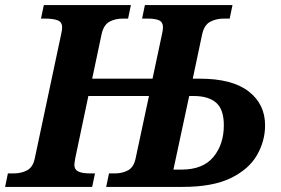

<svg xmlns="http://www.w3.org/2000/svg" viewBox="-52 -734 1105 754"><path d="M-32 0 -21 -53H2Q32 -53 55 -65.5Q78 -78 85 -114L188 -599Q190 -607 191 -614.5Q192 -622 192 -627Q192 -647 175 -654Q158 -661 123 -661H109L120 -714H462L451 -661H430Q400 -661 377.5 -648.5Q355 -636 347 -600L310 -425H547L584 -599Q586 -607 587 -614.5Q588 -622 588 -627Q588 -647 573 -654Q558 -661 528 -661H506L517 -714H861L850 -661H827Q797 -661 773.5 -648.5Q750 -636 742 -600L705 -425H733Q860 -425 924.5 -375Q989 -325 989 -242Q989 -180 957 -124.5Q925 -69 854 -34.5Q783 0 665 0H365L376 -53H399Q429 -53 451.5 -65.5Q474 -78 481 -114L533 -357H295L244 -115Q243 -108 241.5 -100Q240 -92 240 -87Q240 -68 255.5 -60.5Q271 -53 302 -53H321L310 0ZM708 -357H691L629 -68H661Q745 -68 786 -117.5Q827 -167 827 -242Q827 -304 797 -330.5Q767 -357 708 -357Z"/></svg>

Font: Noto Serif
Style: Bold Italic
Weight: 700
Italic angle: -12°
Designer: Monotype Design Team
Foundry: Monotype Imaging Inc.
Version: Version 2.013